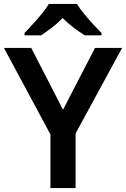

<svg xmlns="http://www.w3.org/2000/svg" viewBox="-20 -958 642 978"><path d="M301 -399 464 -714H602L365 -278V0H237V-273L0 -714H139ZM372 -938Q385 -916 407.5 -888.5Q430 -861 454 -835Q478 -809 497 -790V-778H412Q386 -794 356 -816.5Q326 -839 299 -866Q273 -839 244 -817Q215 -795 189 -778H105V-790Q124 -810 147.5 -835.5Q171 -861 193.5 -888.5Q216 -916 229 -938Z"/></svg>

Font: Noto Sans Armenian SemiBold
Style: Regular
Weight: 600
Designer: Monotype Design Team
Foundry: Monotype Imaging Inc.
Version: Version 2.007